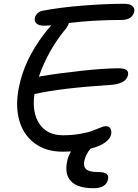

<svg xmlns="http://www.w3.org/2000/svg" viewBox="-20 -724 726 1009"><path d="M168 -231Q166.5 -231 164.3 -230.5Q162.1 -230 161.1 -230Q147 -132.3 187.5 -72.8Q228 -13.2 310.1 -13.2Q359.9 -13.2 402.3 -20.8Q444.8 -28.3 467 -37.1Q489.3 -45.9 507.8 -53.5Q526.4 -61 534.2 -61Q553.7 -61 560.5 -48.6Q567.4 -36.1 564 -17.1Q559.1 4.9 532 24.9Q504.9 44.9 456.1 57.1Q430.7 85.4 422.9 122.1Q417 151.9 433.6 166Q450.2 180.2 498 180.2Q528.3 180.2 540 189.9Q551.8 199.7 547.9 217.8Q538.1 265.1 471.2 265.1Q388.2 265.1 353.3 228.5Q318.4 191.9 333 123Q336.4 101.6 353 71.8Q333 73.2 310.1 73.2Q220.2 73.2 160.6 27.8Q101.1 -17.6 80.6 -93.8Q60.1 -169.9 79.1 -263.2Q106.4 -407.7 212.9 -546.9Q234.4 -575.2 250 -590.8Q223.6 -588.9 212.9 -588.9Q185.1 -588.9 172.1 -600.3Q159.2 -611.8 163.1 -629.9Q165.5 -642.1 175.3 -652.6Q185.1 -663.1 201.2 -667Q294.9 -685.1 414.8 -694.6Q534.7 -704.1 631.8 -704.1Q661.6 -704.1 675 -693.1Q688.5 -682.1 686 -665Q675.8 -619.1 619.1 -619.1Q469.7 -619.1 341.8 -603Q340.3 -593.3 329.1 -577.1Q231.9 -460.4 184.1 -320.8Q186 -321.3 189.5 -322Q192.9 -322.8 194.8 -323.2Q293.5 -339.8 410.4 -352.3Q527.3 -364.7 601.1 -365.2Q632.8 -365.2 644.3 -356.7Q655.8 -348.1 652.8 -330.1Q647.5 -304.7 621.8 -292Q596.2 -279.3 559.1 -277.8Q295.4 -260.3 168 -231Z"/></svg>

Font: Shantell Sans Irregular Bouncy
Style: Italic
Weight: 400
Italic angle: -11.31°
Designer: Stephen Nixon, Anya Danilova, Shantell Martin
Foundry: Arrow Type
Version: Version 1.006;[9816181b4]